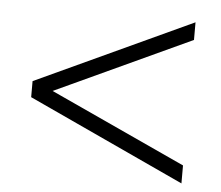

<svg xmlns="http://www.w3.org/2000/svg" viewBox="-42 -585 685 596"><g transform="rotate(5 300.0 -287.0)"><path d="M544 -36 56 -262V-312L544 -538V-483L86 -271V-303L544 -92Z"/></g></svg>

Font: Nunito Sans 12pt ExtraLight 12pt Light
Style: Regular
Weight: 300
Version: Version 3.101;gftools[0.9.27]